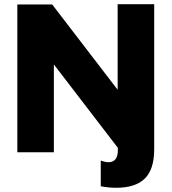

<svg xmlns="http://www.w3.org/2000/svg" viewBox="-20 -721 813 909"><path d="M62 0H235V-416L538 -21V-10Q538 19 526.5 33Q515 47 494 47Q479 47 457 39V161Q496 168 530 168Q621 168 665.5 124.5Q710 81 710 -14V-68V-701H537V-296L227 -700H62Z"/></svg>

Font: Geom ExtraBold
Style: Bold
Weight: 800
Version: Version 1.102